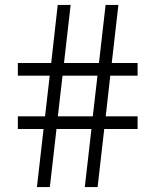

<svg xmlns="http://www.w3.org/2000/svg" viewBox="-20 -760 632 780"><path d="M130 0 157 -236H52.5V-287.5H163L182 -452.5H52.5V-504H188L214.5 -740H267L240 -504H382L409 -740H461L434 -504H539V-452.5H428L409.5 -287.5H539V-236H403.5L376.5 0H324.5L351.5 -236H209.5L182.5 0ZM215 -287.5H357L376 -452.5H234Z"/></svg>

Font: Encode Sans SmExp Lt
Style: Regular
Weight: 300
Width: 6
Designer: Multiple Designers
Foundry: Impallari Type
Version: Version 3.002; ttfautohint (v1.8.3) -l 8 -r 50 -G 200 -x 14 